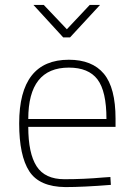

<svg xmlns="http://www.w3.org/2000/svg" viewBox="-20 -752 542 781"><path d="M399 -30 429 -32 431 0Q319 9 246 9Q140 8 99 -55.5Q58 -119 58 -250Q58 -509 260 -509Q355 -509 402.5 -452Q450 -395 450 -269V-236H95Q95 -128 129 -75.5Q163 -23 242 -23Q321 -23 399 -30ZM95 -268H413Q413 -381 376.5 -429Q340 -477 260 -477Q95 -477 95 -268ZM237 -600 116 -732H158L252 -633L345 -732H387L265 -600Z"/></svg>

Font: Titillium Web ExtraLight
Style: Regular
Weight: 275
Version: Version 1.002;PS 57.000;hotconv 1.0.70;makeotf.lib2.5.55311